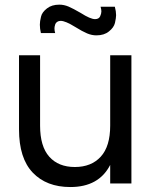

<svg xmlns="http://www.w3.org/2000/svg" viewBox="-20 -773 643 809"><path d="M386.2 -624Q366.7 -624 346.9 -632.3Q327.1 -640.6 296.4 -659.7Q255.4 -685.1 235.8 -685.1Q227.1 -685.1 220.9 -680.9Q214.8 -676.8 212.6 -670.2Q210.4 -663.6 210 -659.9Q209.5 -656.2 209.5 -652.8Q209.5 -643.6 212.4 -633.8H152.3Q147.9 -652.8 147.9 -668.9Q147.9 -683.1 152.8 -702.6Q156.7 -721.2 178.2 -737.8Q198.2 -753.4 230 -753.4Q249.5 -753.4 268.6 -745.4Q287.6 -737.3 320.3 -718.3Q360.8 -692.4 380.4 -692.4Q396.5 -692.4 401.9 -704.1Q407.2 -715.8 407.2 -725.1Q407.2 -732.4 403.8 -744.6H463.9Q469.2 -724.6 469.2 -709Q469.2 -698.2 464.4 -676.3Q459.5 -656.7 439 -640.6Q418.9 -624 386.2 -624ZM148.9 -540V-243.7Q148.9 -156.2 187.5 -112.8Q226.1 -69.3 295.4 -69.3Q364.7 -69.3 404.5 -112.8Q444.3 -156.2 444.3 -243.7V-540H533.7V0H444.3V-78.1Q396.5 15.1 276.4 15.1Q175.8 15.1 117.9 -45.7Q60.1 -106.4 60.1 -228V-540Z"/></svg>

Font: Vela Sans Med
Style: Regular
Weight: 500
Designer: Principal design: Mikhail Sharanda - project Manrope.
Design modification: Ravid Balaliev
Foundry: Mikhail Sharanda
Version: Version 1.001